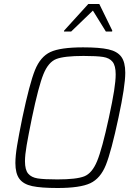

<svg xmlns="http://www.w3.org/2000/svg" viewBox="-20 -933 670 961"><path d="M57 -117Q57 -152 65.5 -204Q74 -256 92 -344Q128 -515 155 -582Q182 -649 232 -672.5Q282 -696 396 -696Q478 -696 522.5 -686Q567 -676 587 -649Q607 -622 607 -569Q607 -502 573 -344Q537 -175 510 -107.5Q483 -40 432 -16Q381 8 268 8Q185 8 141 -1.5Q97 -11 77 -38Q57 -65 57 -117ZM525 -344Q543 -427 551 -478Q559 -529 559 -561Q559 -604 543.5 -623.5Q528 -643 496 -648Q464 -653 398 -653Q301 -653 261.5 -637.5Q222 -622 197.5 -562Q173 -502 140 -344Q122 -256 113.5 -206.5Q105 -157 105 -126Q105 -83 121 -64Q137 -45 168.5 -40Q200 -35 267 -35Q363 -35 402 -50.5Q441 -66 466 -126.5Q491 -187 525 -344ZM300 -775 301 -780 422 -913H477L542 -780L541 -775H510L445 -880L336 -775Z"/></svg>

Font: Saira Semi Condensed ExtraLight
Style: Italic
Weight: 200
Width: 4
Italic angle: -12°
Designer: Hector Gatti with collaboration of the Omnibus-Type team
Foundry: Omnibus-Type
Version: Version 1.001; ttfautohint (v1.8)